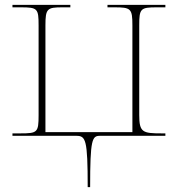

<svg xmlns="http://www.w3.org/2000/svg" viewBox="-20 -556 728 786"><path d="M339 210H349C349 14 357 0 389 0H657V-10H642C564 -10 550 -14 550 -85V-452C550 -521 555 -526 622 -526H657V-536H420V-526H448C516 -526 522 -521 522 -452V-15H166V-452C166 -521 173 -526 236 -526H268V-536H31V-526H65C134 -526 138 -521 138 -452V-84C138 -14 133 -10 64 -10H31V0H292C331 0 339 14 339 210Z"/></svg>

Font: Noto Serif Display Thin
Style: Regular
Weight: 100
Designer: Monotype Design Team
Foundry: Monotype Imaging Inc.
Version: Version 2.009